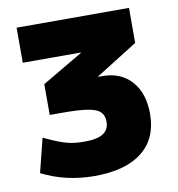

<svg xmlns="http://www.w3.org/2000/svg" viewBox="-82 -805 825 890"><g transform="rotate(-10 330.0 -360.0)"><path d="M292 10Q159 10 45 -47L85 -207Q127 -187 157.5 -175.5Q188 -164 215 -159.5Q242 -155 272 -155Q333 -155 361.5 -173Q390 -191 390 -230Q390 -259 372.5 -275.5Q355 -292 313 -298.5Q271 -305 196 -305H136V-450L328 -563V-565H55V-730H584V-565L388 -442V-440H408Q494 -440 544.5 -383.5Q595 -327 595 -230Q595 -114 517 -52Q439 10 292 10Z"/></g></svg>

Font: M PLUS 1 Thin Black
Style: Regular
Weight: 900
Version: Version 1.001